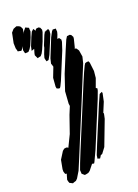

<svg xmlns="http://www.w3.org/2000/svg" viewBox="-172 -840 767 1070"><g transform="rotate(-20 211.5 -305.0)"><path d="M123 -684 106 -643 95 -625 84 -613 75 -612H64L62 -620L59 -632L65 -652V-653L60 -644L49 -632L40 -634L29 -636L28 -642L24 -656L23 -686L35 -745L50 -762L62 -767L70 -770L84 -765L92 -759L99 -744L97 -733L92 -716L96 -725L114 -747L124 -742L133 -738V-728L134 -717ZM178 -640 160 -598 150 -579 140 -567 126 -564 121 -562 118 -568 111 -583 113 -594 120 -618 114 -616 103 -612 104 -617 108 -636 128 -686 140 -712 153 -724 161 -712 160 -708 164 -714 169 -720 183 -722 192 -717 198 -703 196 -690ZM217 -626 188 -557 178 -539 174 -532 161 -529 158 -540 156 -550 162 -571 176 -607 175 -606 178 -618 200 -672 213 -695 211 -687V-684L212 -687L223 -693L231 -695L235 -684L233 -665ZM264 -556 199 -399 186 -372 180 -363 171 -364 162 -368 160 -379 164 -430 186 -487 187 -489H186L183 -500L180 -508L187 -537L231 -646L247 -676L254 -684L272 -683V-677L273 -664L269 -649L260 -626L271 -627L280 -615L279 -602ZM349 -449 276 -271 149 36 120 105 97 143 87 153 74 157 67 160 57 155 49 151 46 143 43 131 51 103 53 98 44 96 39 81V67L49 14L76 -29L87 -38L100 -40L108 -37L110 -34L144 -104L179 -205L198 -251L196 -265L201 -337L232 -429L282 -550L306 -606L316 -622L332 -624L340 -620L348 -606L347 -595L335 -547L332 -542H333L342 -539L352 -524L358 -486ZM357 -234 249 27 221 87 216 96H207L205 93L178 127L167 135L153 138L145 139L139 134L130 126V121L129 105L143 67L170 0L316 -352L337 -401L353 -435L360 -446L371 -449H381L385 -439L391 -388L387 -348L368 -296L376 -290L373 -277ZM356 -117 300 30 276 62 266 66 262 73 256 82 247 79 242 78 243 72 245 58 253 38 269 -2 355 -208 377 -257 392 -264 394 -256 384 -209 360 -151 362 -148 361 -140Z"/></g></svg>

Font: Rubik Marker Hatch
Style: Regular
Weight: 400
Designer: Hubert and Fischer, NaN
Foundry: Hubert & Fischer, NaN
Version: Version 2.200